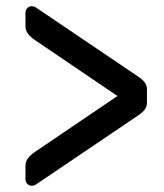

<svg xmlns="http://www.w3.org/2000/svg" viewBox="-20 -659 528 618"><path d="M424 -287 94 -64Q89 -61 83 -61Q74 -61 68 -67Q62 -73 62 -82V-127Q62 -150 94 -171L358 -350L94 -529Q62 -550 62 -573V-618Q62 -627 68 -633Q74 -639 83 -639Q89 -639 94 -636L424 -413Q439 -403 446 -393.5Q453 -384 453 -371V-329Q453 -316 446 -306.5Q439 -297 424 -287Z"/></svg>

Font: Contemporary
Style: Regular
Weight: 400
Designer: Victor Tran
Foundry: Victor Tran
Version: Version 1.100